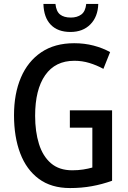

<svg xmlns="http://www.w3.org/2000/svg" viewBox="-20 -943 647 973"><path d="M334 -384H548V-27Q498 -9 445.5 0.5Q393 10 335 10Q240 10 177 -36.5Q114 -83 82.5 -166Q51 -249 51 -359Q51 -468 86 -550Q121 -632 189 -678Q257 -724 356 -724Q408 -724 454 -712Q500 -700 538 -679L504 -594Q469 -613 432.5 -624Q396 -635 357 -635Q260 -635 209 -562Q158 -489 158 -356Q158 -276 177.5 -213.5Q197 -151 238.5 -115.5Q280 -80 346 -80Q376 -80 401.5 -84Q427 -88 448 -94V-296H334ZM478 -923Q476 -858 438 -819.5Q400 -781 337 -781Q273 -781 237.5 -817.5Q202 -854 200 -923H261Q265 -885 284.5 -869.5Q304 -854 339 -854Q371 -854 392 -869.5Q413 -885 417 -923Z"/></svg>

Font: Noto Sans Georgian Condensed Medium
Style: Regular
Weight: 500
Width: 3
Designer: Monotype Design Team, Akaki Razmadze
Foundry: Google LLC
Version: Version 2.005; ttfautohint (v1.8.4.7-5d5b)